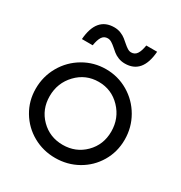

<svg xmlns="http://www.w3.org/2000/svg" viewBox="-170 -841 919 973"><g transform="rotate(30 290.0 -354.5)"><path d="M29.8 -248Q29.8 -319.8 64.7 -380.4Q99.6 -440.9 159.7 -476.1Q219.7 -511.2 290 -511.2Q360.4 -511.2 420.2 -476.1Q480 -440.9 514.9 -380.4Q549.8 -319.8 549.8 -248Q549.8 -176.8 514.9 -117.9Q480 -59.1 420.4 -25.6Q360.8 7.8 290 7.8Q219.2 7.8 159.7 -25.6Q100.1 -59.1 64.9 -117.9Q29.8 -176.8 29.8 -248ZM106.9 -582Q117.2 -715.8 220.2 -715.8Q240.7 -715.8 258.3 -708.7Q275.9 -701.7 288.3 -691.7Q300.8 -681.6 311.8 -671.9Q322.8 -662.1 334 -655Q345.2 -647.9 356 -647.9Q377.4 -647.9 388.9 -665.3Q400.4 -682.6 405.8 -716.8H469.2Q459 -583 356.9 -583Q335.9 -583 318.1 -590.1Q300.3 -597.2 288.1 -607.2Q275.9 -617.2 264.9 -627Q253.9 -636.7 242.4 -643.8Q231 -650.9 219.2 -650.9Q197.8 -650.9 186.5 -633.5Q175.3 -616.2 169.9 -582ZM109.9 -250Q109.9 -172.9 161.9 -120.8Q213.9 -68.8 290 -68.8Q366.2 -68.8 418.2 -120.8Q470.2 -172.9 470.2 -250Q470.2 -327.6 418 -382.3Q365.7 -437 290 -437Q214.4 -437 162.1 -382.3Q109.9 -327.6 109.9 -250Z"/></g></svg>

Font: Human Sans
Style: Regular
Weight: 400
Designer: Tim Radville
Foundry: Continuum
Version: Version 1.000;FEAKit 1.0